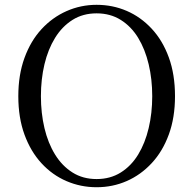

<svg xmlns="http://www.w3.org/2000/svg" viewBox="-20 -765 807 801"><path d="M383 16.1Q316.9 16.1 257.7 -9.3Q198.4 -34.7 153.2 -83.8Q107.9 -132.9 82.2 -203.3Q56.4 -273.6 56.4 -363.7Q56.4 -452.8 82.2 -523.6Q107.9 -594.3 153.2 -643.4Q198.4 -692.5 257.7 -718.7Q316.9 -744.9 383 -744.9Q450 -744.9 508.8 -719.5Q567.6 -694.1 613.1 -645Q658.7 -595.9 684.4 -525.1Q710.1 -454.4 710.1 -363.7Q710.1 -274.6 684.4 -204.2Q658.7 -133.7 613.1 -84.6Q567.6 -35.5 508.8 -9.7Q450 16.1 383 16.1ZM383 -18Q440.1 -18 483.7 -45.3Q527.4 -72.6 556.4 -120.2Q585.4 -167.8 600.2 -230.4Q615.1 -293.1 615.1 -363.7Q615.1 -434.4 600.2 -496.9Q585.4 -559.5 556.4 -607.1Q527.4 -654.7 483.7 -682Q440.1 -709.3 383 -709.3Q325.9 -709.3 282.6 -682Q239.2 -654.7 209.8 -607.1Q180.4 -559.5 165.5 -496.9Q150.7 -434.4 150.7 -363.7Q150.7 -293.1 165.5 -230.4Q180.4 -167.8 209.8 -120.2Q239.2 -72.6 282.6 -45.3Q325.9 -18 383 -18Z"/></svg>

Font: Noto Serif KR
Style: Regular
Weight: 200
Designer: Ryoko NISHIZUKA 西塚涼子 (kana & ideographs); Frank Grießhammer (Latin, Greek & Cyrillic); Wenlong ZHANG 张文龙 (bopomofo); San
Foundry: Adobe
Version: Version 2.001;hotconv 1.1.0;makeotfexe 2.6.0